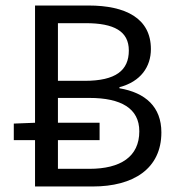

<svg xmlns="http://www.w3.org/2000/svg" viewBox="-20 -676 642 696"><path d="M107 0H316C463 0 565 -64 565 -196C565 -288 508 -340 413 -356V-360C490 -380 527 -434 527 -498C527 -610 435 -656 301 -656H107V-231L30 -228V-168H107ZM190 -383V-592H291C393 -592 447 -563 447 -493C447 -421 400 -383 287 -383ZM190 -64V-168H341V-231H190V-321H304C419 -321 485 -283 485 -200C485 -108 417 -64 304 -64Z"/></svg>

Font: DAIFUKU Sans
Style: Regular
Weight: 400
Designer: Original font ‘Source Han Sans JP’ : Paul D. Hunt
Foundry: Daifuku
Version: Version 1.000